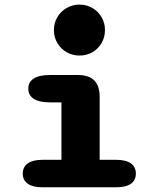

<svg xmlns="http://www.w3.org/2000/svg" viewBox="-20 -794 659 814"><path d="M160 -116.5H240.5V-360H191.5Q146.5 -360 123.2 -375Q100 -390 100 -418Q100 -446.5 123.2 -461.2Q146.5 -476 191.5 -476H310.5Q402.5 -476 402.5 -384V-116.5H472Q514 -116.5 535 -101.2Q556 -86 556 -58Q556 -30 535 -15Q514 0 472 0H160Q119 0 97.8 -15Q76.5 -30 76.5 -58Q76.5 -86 97.8 -101.2Q119 -116.5 160 -116.5ZM208.5 -666.5Q208.5 -696.5 223 -721Q237.5 -745.5 262.2 -760Q287 -774.5 317 -774.5Q347.5 -774.5 372 -760Q396.5 -745.5 410.8 -721Q425 -696.5 425 -666.5Q425 -636.5 410.8 -611.8Q396.5 -587 372 -572.8Q347.5 -558.5 317 -558.5Q287 -558.5 262.2 -572.8Q237.5 -587 223 -611.8Q208.5 -636.5 208.5 -666.5Z"/></svg>

Font: Sono Monospace
Style: Bold
Weight: 700
Designer: Tyler Finck
Foundry: Tyler Finck
Version: Version 2.112